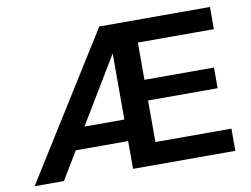

<svg xmlns="http://www.w3.org/2000/svg" viewBox="-74 -773 1148 878"><g transform="rotate(-10 500.5 -334.0)"><path d="M19 0 437 -668H951V-565H598V-392H921V-296H598V-103H951V0H476V-129H233L155 0ZM291 -229H476V-536Z"/></g></svg>

Font: Gantari SemiBold
Style: Regular
Weight: 600
Designer: Anugrah Pasau
Foundry: Lafontype
Version: Version 1.000; ttfautohint (v1.8.3)